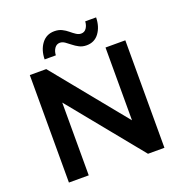

<svg xmlns="http://www.w3.org/2000/svg" viewBox="-155 -1038 1121 1175"><g transform="rotate(-20 405.0 -450.5)"><path d="M94 0V-700H201L587 -226V-700H716V0H609L223 -474V0ZM484 -752Q457 -752 436 -763Q415 -774 398.5 -787.5Q382 -801 366 -812Q350 -823 334 -823Q312 -823 299 -804Q286 -785 285 -759H212Q213 -820 243.5 -860.5Q274 -901 326 -901Q354 -901 375 -890.5Q396 -880 412.5 -866Q429 -852 445 -841.5Q461 -831 477 -831Q499 -831 511.5 -849.5Q524 -868 525 -893H596Q595 -833 565.5 -792.5Q536 -752 484 -752Z"/></g></svg>

Font: Montserrat Thin SemiBold
Style: Regular
Weight: 600
Version: Version 9.000